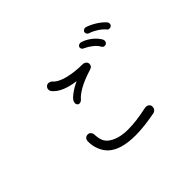

<svg xmlns="http://www.w3.org/2000/svg" viewBox="-149 -1080 1299 1299"><g transform="rotate(-45 500.0 -430.5)"><path d="M870 -697Q852 -719 822.5 -737.5Q793 -756 769 -763Q750 -769 750 -789Q750 -796 757 -802Q764 -808 773 -809Q779 -809 781 -808Q813 -798 848 -776.5Q883 -755 907 -728Q911 -723 913 -712Q913 -701 905.5 -694.5Q898 -688 889 -688Q876 -688 870 -697ZM761 -642Q749 -664 723.5 -684Q698 -704 673 -715Q663 -719 658.5 -724.5Q654 -730 654 -740Q654 -748 662 -754Q670 -760 679 -760Q682 -760 691 -757Q723 -747 754 -723Q785 -699 803 -668Q807 -660 807 -653Q807 -642 800 -635Q793 -628 783 -628Q776 -628 770 -631.5Q764 -635 761 -642ZM309 -669Q303 -677 303 -688Q303 -701 312 -710.5Q321 -720 334 -720Q351 -718 360 -709Q388 -677 451 -661.5Q514 -646 587 -646Q601 -646 612 -637.5Q623 -629 623 -615Q623 -592 599 -585Q521 -561 475 -534.5Q429 -508 411 -485Q399 -473 385 -473Q375 -473 369 -483Q365 -487 365 -496L367 -508Q371 -525 404 -550Q437 -575 479 -594Q355 -610 309 -669ZM720 -110Q720 -96 712.5 -86Q705 -76 691 -73Q583 -52 502 -52Q362 -52 299 -111Q274 -135 259 -171Q244 -207 244 -250Q244 -266 253 -276Q262 -286 276 -286Q290 -286 298 -277.5Q306 -269 308 -257Q309 -220 318 -196.5Q327 -173 346 -158Q399 -116 494 -116Q573 -116 677 -139Q680 -140 686 -140Q700 -140 710 -131.5Q720 -123 720 -110Z"/></g></svg>

Font: Tsukimi Rounded
Style: Regular
Weight: 400
Designer: Takashi Funayama
Foundry: Takashi Funayama
Version: Version 1.032; ttfautohint (v1.8.3)